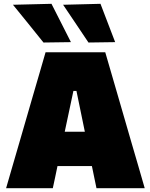

<svg xmlns="http://www.w3.org/2000/svg" viewBox="-20 -987 789 1007"><path d="M12 0Q28.5 -57 47 -120.8Q65.5 -184.5 82 -241L153 -486Q172.5 -553 188 -606Q203.5 -659 219 -713H532Q548.5 -656 564 -603Q579.5 -550 598 -486L669 -241Q686.5 -182 704.5 -119.5Q722.5 -57 739 0H486Q480 -28.5 474 -57.8Q468 -87 462 -116H281.5Q275.5 -86.5 269.2 -57Q263 -27.5 257 0ZM365 -510 319.5 -296H425L381 -510ZM208 -764Q170 -811.5 130 -861Q90 -910.5 48 -962L250 -967Q276 -916 301.2 -866.2Q326.5 -816.5 352 -766ZM444 -764Q412 -811.5 379 -861Q346 -910.5 311 -962L507 -967Q526.5 -916 545.5 -866.5Q564.5 -817 584 -766Z"/></svg>

Font: Commissioner Black
Style: Regular
Weight: 900
Designer: Kostas Bartsokas
Foundry: Kostas Bartsokas
Version: Version 1.000; ttfautohint (v1.8.3)